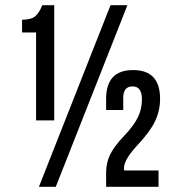

<svg xmlns="http://www.w3.org/2000/svg" viewBox="-20 -720 667 740"><path d="M65 -595V-644Q101 -644 116.5 -658Q132 -672 143 -700H189V-256H119V-595ZM130 0 406 -700H471L195 0ZM527 -337Q527 -387 491 -387Q455 -387 455 -343V-296H389V-339Q389 -450 493 -450Q597 -450 597 -339Q597 -294 578 -253.5Q559 -213 511 -162Q458 -105 458 -73Q458 -65 459 -63H591V0H389V-54Q389 -92 404 -123.5Q419 -155 458 -196Q496 -236 511.5 -268Q527 -300 527 -337Z"/></svg>

Font: Bebas Neue
Style: Regular
Weight: 400
Designer: Ryoichi Tsunekawa
Foundry: Ryoichi Tsunekawa
Version: Version 1.400